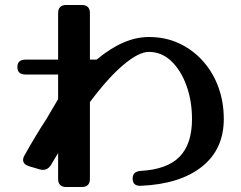

<svg xmlns="http://www.w3.org/2000/svg" viewBox="-20 -719 971 773"><path d="M342 1Q342 34 309 34H247Q214 34 214 1V-103L184 -53Q172 -35 153 -35Q148 -35 140 -37L96 -50Q73 -58 73 -75Q73 -84 79 -94Q123 -173 167 -240L214 -320V-419H83Q50 -419 50 -449Q50 -479 83 -479H214V-666Q214 -699 247 -699H309Q342 -699 342 -666V-479H369Q478 -570 579 -570Q647 -570 702 -544Q757 -518 797.5 -472.5Q838 -427 859.5 -367.5Q881 -308 881 -240Q881 -118 793 -48Q705 22 548 29Q514 31 514 0Q514 -29 547 -31Q653 -37 703 -88Q753 -139 753 -240Q753 -312 731 -373.5Q709 -435 670 -472.5Q631 -510 579 -510Q539 -510 477.5 -458.5Q416 -407 342 -308Z"/></svg>

Font: Yusei Magic
Style: Regular
Weight: 400
Designer: Tanukizamurai
Foundry: Yusei Magic Project
Version: Version 1.200